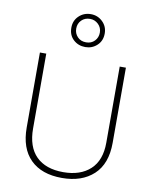

<svg xmlns="http://www.w3.org/2000/svg" viewBox="-105 -1074 926 1161"><g transform="rotate(10 358.0 -493.0)"><path d="M622 -252Q622 -123 550 -56.5Q478 10 356 10Q231 10 162.5 -58Q94 -126 94 -254V-714H133V-255Q133 -142 191.5 -84Q250 -26 358 -26Q463 -26 523.5 -82Q584 -138 584 -246V-714H622ZM358 -794Q315 -794 285 -821.5Q255 -849 255 -895Q255 -939 285 -967.5Q315 -996 358 -996Q400 -996 430 -967Q460 -938 460 -895Q460 -850 430 -822Q400 -794 358 -794ZM358 -823Q390 -823 410 -844Q430 -865 430 -895Q430 -926 408.5 -946.5Q387 -967 358 -967Q326 -967 305.5 -946.5Q285 -926 285 -895Q285 -865 305 -844Q325 -823 358 -823Z"/></g></svg>

Font: Noto Sans ExtraLight
Style: Regular
Weight: 200
Designer: Monotype Design Team
Foundry: Monotype Imaging Inc.
Version: Version 2.007